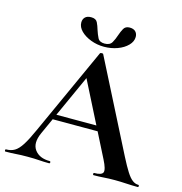

<svg xmlns="http://www.w3.org/2000/svg" viewBox="-124 -906 961 1012"><g transform="rotate(15 357.0 -400.5)"><path d="M171 -229 186 -257H474L481 -229ZM717 -12Q722 -12 722 -6Q722 0 717 0Q687 0 654.5 -2Q622 -4 592 -4Q558 -4 533 -2Q508 0 477 0Q473 0 473 -6Q473 -12 477 -12Q518 -12 524.5 -28.5Q531 -45 506 -94L303 -495L352 -581L153 -142Q126 -82 152 -47Q178 -12 234 -12Q239 -12 239 -6Q239 0 234 0Q204 0 179 -2Q154 -4 116 -4Q77 -4 53.5 -2Q30 0 -4 0Q-8 0 -8 -6Q-8 -12 -4 -12Q23 -12 42.5 -23.5Q62 -35 81.5 -65.5Q101 -96 126 -152L343 -629Q344 -632 352 -632.5Q360 -633 361 -629L611 -137Q635 -90 652.5 -62.5Q670 -35 685.5 -23.5Q701 -12 717 -12ZM353 -685Q382 -685 393 -704.5Q404 -724 411 -746Q418 -767 427.5 -784Q437 -801 460 -801Q481 -801 492 -790Q503 -779 503 -761Q503 -736 482 -714.5Q461 -693 427 -680.5Q393 -668 354 -668Q316 -668 282 -681Q248 -694 227 -715Q206 -736 206 -761Q206 -779 217 -790Q228 -801 250 -801Q276 -801 284.5 -783.5Q293 -766 299 -745Q306 -723 315.5 -704Q325 -685 353 -685Z"/></g></svg>

Font: Cormorant Garamond Light
Style: Regular
Weight: 300
Designer: Christian Thalmann (Catharsis Fonts)
Foundry: Catharsis Fonts
Version: Version 4.001